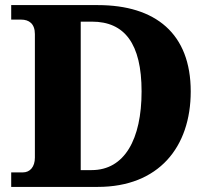

<svg xmlns="http://www.w3.org/2000/svg" viewBox="-20 -734 823 754"><path d="M24 0H364C603 0 729 -156 729 -375C729 -602 591 -714 364 -714H24V-657H63C94 -657 117 -641 117 -600V-115C117 -79 98 -57 70 -57H24ZM340 -66H297V-649H341C469 -649 536 -563 536 -375C536 -187 469 -66 340 -66Z"/></svg>

Font: Noto Serif Malayalam ExtraBold
Style: Regular
Weight: 800
Designer: Indian type Foundry, Jelle Bosma, Monotype Design Team
Foundry: Monotype Imaging Inc.
Version: Version 2.104